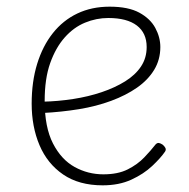

<svg xmlns="http://www.w3.org/2000/svg" viewBox="-20 -539 566 576"><path d="M288 17Q217 17 169.5 -15.5Q122 -48 98.5 -103.5Q75 -159 75 -228Q75 -294 91.5 -347.5Q108 -401 138.5 -439.5Q169 -478 212 -498.5Q255 -519 309 -519Q365 -519 398 -501Q431 -483 446 -455Q461 -427 461 -398Q461 -360 442.5 -329.5Q424 -299 391 -276Q358 -253 313.5 -236.5Q269 -220 217 -211.5Q165 -203 108 -200L109 -234Q154 -235 199.5 -242Q245 -249 285 -262.5Q325 -276 355.5 -295Q386 -314 403 -339.5Q420 -365 420 -398Q420 -440 390.5 -462.5Q361 -485 305 -485Q269 -485 235 -471Q201 -457 174 -426.5Q147 -396 130.5 -349.5Q114 -303 114 -236Q114 -157 139 -108.5Q164 -60 204 -38Q244 -16 290 -16Q334 -16 363.5 -31Q393 -46 413 -67Q433 -88 447 -106Q452 -111 457 -110Q462 -109 468 -105Q473 -101 476 -95.5Q479 -90 475 -84Q462 -65 436.5 -41Q411 -17 374 0Q337 17 288 17Z"/></svg>

Font: Playwrite HR Lijeva Thin
Style: Regular
Weight: 250
Designer: Veronika Burian, José Scaglione
Foundry: TypeTogether
Version: Version 1.002